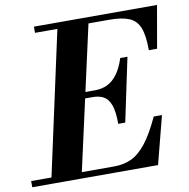

<svg xmlns="http://www.w3.org/2000/svg" viewBox="-96 -836 904 917"><g transform="rotate(-10 356.0 -377.0)"><path d="M79 0 243 -754H394L226 0ZM-13 0V-30H390Q435 -30 472 -46.5Q509 -63 544 -106.5Q579 -150 617 -232H657L597 0ZM444 -227Q444 -288 432 -319.5Q420 -351 398 -362.5Q376 -374 346 -374H259V-404H362Q396 -404 423 -417Q450 -430 471.5 -459Q493 -488 508 -535H543L478 -227ZM649 -548Q649 -618 634.5 -656Q620 -694 585 -709Q550 -724 488 -724H128V-754H725L689 -548Z"/></g></svg>

Font: Libre Bodoni
Style: Bold Italic
Weight: 700
Italic angle: -13°
Version: Version 2.005;gftools[0.9.23]